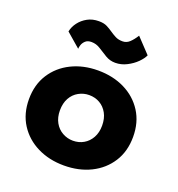

<svg xmlns="http://www.w3.org/2000/svg" viewBox="-128 -797 845 912"><g transform="rotate(20 294.5 -341.0)"><path d="M31.8 -230Q31.8 -156.7 66.5 -102.7Q101.2 -48.8 160.8 -19.4Q220.3 10 294.8 10Q370.3 10 429.8 -19.4Q489.2 -48.8 523.7 -102.7Q558.2 -156.7 558.2 -230Q558.2 -303.2 523.7 -357.2Q489.2 -411.2 429.8 -440.6Q370.3 -470 294.8 -470Q220.3 -470 160.8 -440.6Q101.2 -411.2 66.5 -357.2Q31.8 -303.2 31.8 -230ZM188.2 -230Q188.2 -266.2 202.6 -292.2Q217 -318.2 241.8 -331.9Q266.5 -345.7 294.8 -345.7Q324.8 -345.7 348.7 -331.9Q372.7 -318.2 387.1 -292.2Q401.5 -266.2 401.5 -230Q401.5 -194.8 387.1 -168.9Q372.7 -143 348.7 -129.2Q324.8 -115.3 294.8 -115.3Q266.5 -115.3 241.8 -129.2Q217 -143 202.6 -168.9Q188.2 -194.8 188.2 -230ZM98.3 -596 169.7 -534.3Q169.7 -542.3 173.7 -554.3Q177.7 -566.3 188.4 -576.3Q199.2 -586.3 218.5 -586.3Q243 -586.3 263.8 -572.7Q284.7 -559 307.5 -545.4Q330.3 -531.8 357.3 -531.8Q387.5 -531.8 415.3 -546.1Q443 -560.3 462.8 -580Q482.5 -599.7 490.5 -617.7L420.5 -691.8Q405.5 -667.8 390.3 -653.7Q375.2 -639.5 355.3 -639.5Q333.8 -639.5 318.9 -647.3Q304 -655 289.8 -664.8Q275.7 -674.7 259.6 -682.9Q243.5 -691.2 218 -691.2Q185.7 -691.2 160.7 -677.5Q135.8 -663.8 119.6 -642.4Q103.3 -621 98.3 -596Z"/></g></svg>

Font: Jost* Book
Style: Regular
Weight: 400
Version: Version 3.000